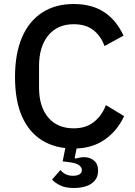

<svg xmlns="http://www.w3.org/2000/svg" viewBox="-20 -730 674 959"><path d="M348 12Q257 12 191 -28.5Q125 -69 90 -148Q55 -227 55 -345Q55 -462 90 -543.5Q125 -625 191 -667.5Q257 -710 348 -710Q438 -710 499.5 -670Q561 -630 597 -552L502 -500Q484 -550 446.5 -579.5Q409 -609 348 -609Q267 -609 221 -553Q175 -497 175 -400V-293Q175 -197 221 -143Q267 -89 348 -89Q410 -89 450 -121.5Q490 -154 509 -205L600 -150Q565 -75 501.5 -31.5Q438 12 348 12ZM350 209Q305 209 278.5 195Q252 181 240 167L282 119Q291 131 306.5 139.5Q322 148 345 148Q364 148 376.5 141Q389 134 389 119Q389 107 375.5 95.5Q362 84 318 79L293 76L313 -24H370L353 58L357 62Q368 59 378.5 57Q389 55 400 55Q429 55 449.5 72Q470 89 470 123Q470 153 453 172.5Q436 192 409 200.5Q382 209 350 209Z"/></svg>

Font: IBM Plex Sans Medium
Style: Regular
Weight: 500
Designer: Mike Abbink, Paul van der Laan, Pieter van Rosmalen
Foundry: Bold Monday
Version: Version 3.201